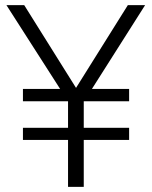

<svg xmlns="http://www.w3.org/2000/svg" viewBox="-20 -725 589 745"><path d="M244 0V-182H69V-229H244V-332H69V-380H222L219 -371L5 -705H74L280 -376H270L476 -705H543L331 -371L328 -380H481V-332H305V-229H481V-182H305V0Z"/></svg>

Font: Nunito Sans 10pt SemiCondensed Light
Style: Regular
Weight: 300
Width: 4
Designer: Vernon Adams
Foundry: Vernon Adams
Version: Version 3.101;gftools[0.9.27]